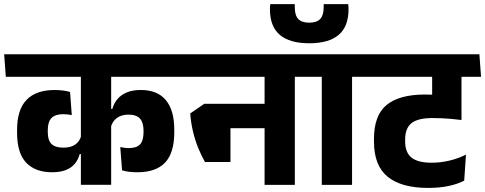

<svg xmlns="http://www.w3.org/2000/svg" viewBox="-44 -907 2380 942"><path d="M-15.5 -530.3H871.7L864 -640.8H-23.6ZM39.8 -255Q39.8 -155.8 84.5 -108.9Q129.2 -61.9 211 -61.9Q250.8 -61.9 278.3 -72.5Q305.8 -83.1 322.6 -103.1Q339.4 -123.1 347.1 -151.1H362.4L355.3 -244.7Q348.7 -215.4 326.8 -199Q304.9 -182.6 267.3 -182.6Q227.5 -182.6 209 -200.3Q190.4 -218 190.4 -259.8V-268.8Q190.4 -309.4 208.8 -328.1Q227.2 -346.8 266.3 -346.8Q278.1 -346.8 288.1 -345.6Q298 -344.4 308.2 -342.4L299.7 -455.7Q284.1 -460.4 265.2 -462.9Q246.3 -465.4 223.9 -465.4Q133.3 -465.4 86.6 -417.4Q39.8 -369.5 39.8 -269.8ZM811 -271.1Q811 -366.8 769.4 -416.1Q727.9 -465.5 647.1 -465.5Q607.7 -465.5 579.6 -454.2Q551.4 -442.9 533.4 -422.2Q515.4 -401.6 507.1 -372.7H491.8L498.9 -279.6Q506.2 -310.5 528.6 -327.5Q551 -344.6 586.2 -344.6Q625.2 -344.6 642.7 -325.2Q660.2 -305.7 660.2 -265.8V-258.5Q660.2 -217.3 643.3 -198.9Q626.4 -180.5 588.3 -180.5Q576.7 -180.5 566.5 -181.9Q556.4 -183.3 546.1 -185.5L554.9 -71.3Q569.4 -66.7 588.3 -64.3Q607.2 -61.9 630.1 -61.9Q721.3 -61.9 766.2 -109.5Q811 -157.1 811 -257.6ZM501.4 -568.3H352.8V-0.3H501.4Z M1402.6 -568H1254.1V0H1402.6ZM1223.3 -530.3H1492.4L1484.7 -640.8H1215.6ZM1442.4 -530.3 1434.7 -640.8H833.5L841.6 -530.3ZM1313.4 -397.7H1032.4V-277.9H1313.4ZM961.5 -112.3H1086.7V-397.7H958.2L889.2 -350.3Q892.9 -303.9 902.7 -262.5Q912.5 -221 927.5 -183.6Q942.6 -146.1 961.5 -112.3Z M1683.3 0V-568H1534.7V0ZM1773 -530.3 1764.9 -640.8H1444.8L1453 -530.3ZM1664.6 -886.6H1544Q1544 -885.3 1544 -878.5Q1544 -871.8 1544 -870.9Q1544 -832.3 1527.1 -814Q1510.2 -795.7 1473 -795.7Q1436.4 -795.7 1419.3 -813.8Q1402.3 -831.9 1402.3 -870.9Q1402.3 -871.8 1402.3 -878.4Q1402.3 -885.1 1402.3 -886.6H1282.1Q1280.8 -878.5 1280.6 -872.5Q1280.4 -866.5 1280.4 -861.5Q1280.4 -777.2 1328.8 -736Q1377.2 -694.7 1473 -694.7Q1569.4 -694.7 1617.7 -736Q1666 -777.2 1666 -861.5Q1666 -865.8 1665.7 -872.1Q1665.5 -878.5 1664.6 -886.6Z M2037.3 -530.3H2305.9L2298.2 -640.8H2029.3ZM2220.1 -568H2076.5V-467.6L2220.1 -467.5ZM1737.3 -530.3H2316.1L2308 -640.8H1729.2ZM2076.2 -361.5 2220.2 -322.5V-570.2H2076.2ZM2233.5 -20.8 2242.2 -148.5Q2207.4 -130.5 2163.5 -119.6Q2119.5 -108.7 2073.8 -108.7Q2005.9 -108.7 1974.9 -133.8Q1943.8 -158.9 1943.8 -213.1V-222.3Q1943.8 -277.9 1975 -302.9Q2006.2 -327.8 2078.2 -327.8Q2101.7 -327.8 2123.6 -326.8Q2145.5 -325.8 2168.9 -323.9Q2192.4 -321.9 2220.2 -318.2V-427.8Q2171.4 -436 2128.7 -439.6Q2086 -443.2 2041.2 -443.2Q1915.1 -443.2 1853 -392.2Q1790.8 -341.3 1790.8 -225.7V-212.2Q1790.8 -94.1 1858.4 -39.5Q1926.1 15 2056.6 15Q2111.3 15 2156 5.7Q2200.8 -3.6 2233.5 -20.8Z"/></svg>

Font: Anek Devanagari Medium
Style: Regular
Weight: 500
Designer: Kailash Malviya (Devanagari) & Yesha Goshar (Latin)
Foundry: Ek Type
Version: Version 1.003